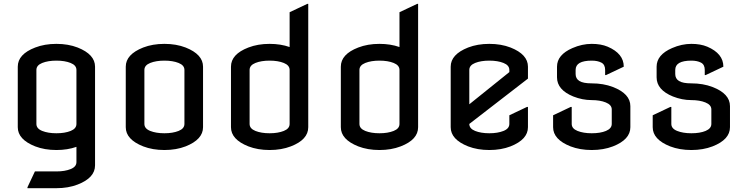

<svg xmlns="http://www.w3.org/2000/svg" viewBox="-20 -777 3907 1007"><path d="M73.2 -109.9V-427.2Q73.2 -492.7 164.6 -527.8Q213.9 -546.9 275.9 -546.9Q337.9 -546.9 387.2 -527.8Q478.5 -491.7 478.5 -427.2V90.3Q478.5 155.8 387.2 190.9Q337.9 210 275.9 210H124V205.1L163.1 122.1H275.9Q319.8 122.1 350.3 109.9Q380.9 97.7 380.9 73.2V-6.8Q334 9.8 275.9 9.8Q213.9 9.8 164.6 -9.3Q73.2 -45.4 73.2 -109.9ZM170.9 -127Q170.9 -102.5 201.4 -90.3Q231.9 -78.1 275.9 -78.1Q320.3 -78.1 350.6 -90.3Q380.9 -102.5 380.9 -127V-410.2Q380.9 -434.6 350.3 -446.8Q319.8 -459 275.9 -459Q231.9 -459 201.4 -446.8Q170.9 -434.6 170.9 -410.2Z M737.3 -127Q737.3 -102.5 767.8 -90.3Q798.3 -78.1 842.3 -78.1Q886.2 -78.1 916.7 -90.3Q947.3 -102.5 947.3 -127V-410.2Q947.3 -434.6 916.7 -446.8Q886.2 -459 842.3 -459Q798.3 -459 767.8 -446.8Q737.3 -434.6 737.3 -410.2ZM639.6 -109.9V-427.2Q639.6 -491.7 731 -527.8Q780.3 -546.9 842.3 -546.9Q904.3 -546.9 953.6 -527.8Q1044.9 -491.7 1044.9 -427.2V-109.9Q1044.9 -45.4 953.6 -9.3Q904.3 9.8 842.3 9.8Q780.3 9.8 731 -9.3Q639.6 -45.4 639.6 -109.9Z M1191.4 -109.9Q1191.4 -109.9 1191.4 -427.2Q1191.4 -492.7 1282.7 -527.8Q1332 -546.9 1394 -546.9Q1452.1 -546.9 1499 -530.3V-712.9L1591.8 -756.8H1596.7V-109.9Q1596.7 -44.4 1505.4 -9.3Q1456.1 9.8 1394 9.8Q1332 9.8 1282.7 -9.3Q1191.4 -45.4 1191.4 -109.9ZM1289.1 -127Q1289.1 -102.5 1319.6 -90.3Q1350.1 -78.1 1394 -78.1Q1438 -78.1 1468.5 -90.3Q1499 -102.5 1499 -127V-410.2Q1499 -434.6 1468.5 -446.8Q1438 -459 1394 -459Q1350.1 -459 1319.6 -446.8Q1289.1 -434.6 1289.1 -410.2Z M1767.6 -109.9Q1767.6 -109.9 1767.6 -427.2Q1767.6 -492.7 1858.9 -527.8Q1908.2 -546.9 1970.2 -546.9Q2028.3 -546.9 2075.2 -530.3V-712.9L2168 -756.8H2172.9V-109.9Q2172.9 -44.4 2081.5 -9.3Q2032.2 9.8 1970.2 9.8Q1908.2 9.8 1858.9 -9.3Q1767.6 -45.4 1767.6 -109.9ZM1865.2 -127Q1865.2 -102.5 1895.8 -90.3Q1926.3 -78.1 1970.2 -78.1Q2014.2 -78.1 2044.7 -90.3Q2075.2 -102.5 2075.2 -127V-410.2Q2075.2 -434.6 2044.7 -446.8Q2014.2 -459 1970.2 -459Q1926.3 -459 1895.8 -446.8Q1865.2 -434.6 1865.2 -410.2Z M2749 -216.3V-109.9Q2749 -45.4 2657.7 -9.3Q2608.4 9.8 2546.4 9.8Q2484.4 9.8 2435.1 -9.3Q2343.8 -45.4 2343.8 -109.9V-427.2Q2343.8 -491.7 2435.1 -527.8Q2484.4 -546.9 2546.4 -546.9Q2608.4 -546.9 2657.7 -527.8Q2749 -491.7 2749 -427.2V-364.7L2441.4 -127Q2441.4 -102.5 2471.9 -90.3Q2502.4 -78.1 2546.4 -78.1Q2590.3 -78.1 2620.8 -90.3Q2651.4 -102.5 2651.4 -127V-172.4L2744.1 -216.3ZM2441.4 -230 2651.4 -398.9V-410.2Q2651.4 -434.6 2620.8 -446.8Q2590.3 -459 2546.4 -459Q2502.4 -459 2471.9 -446.8Q2441.4 -434.6 2441.4 -410.2Z M2880.9 -172.4 2973.6 -216.3H2978.5V-127Q2978.5 -102.5 3009 -90.3Q3039.6 -78.1 3083.5 -78.1Q3128.9 -78.1 3158.2 -90.3Q3188.5 -103 3188.5 -127V-203.1Q3188.5 -227.1 3157.2 -239.7Q3127 -252 3083 -252Q3034.7 -252 2986.8 -271Q2901.4 -305.7 2901.4 -371.6V-427.2Q2901.4 -489.7 2982.4 -524.9Q3032.7 -546.9 3083.5 -546.9Q3131.8 -546.9 3167 -532.2Q3251.5 -496.1 3251.5 -427.2L3158.7 -383.3H3153.8V-410.2Q3153.8 -438.5 3133.8 -448.7Q3113.8 -459 3083.5 -459Q3041.5 -459 3020 -446.8Q2999 -434.6 2999 -410.2V-388.7Q2999 -364.3 3019 -352.1Q3039.1 -339.8 3083 -339.8Q3145 -339.8 3194.3 -320.8Q3286.1 -285.6 3286.1 -220.2V-109.9Q3286.1 -44.9 3194.8 -9.3Q3145.5 9.8 3083.5 9.8Q3021.5 9.8 2972.2 -9.3Q2880.9 -45.4 2880.9 -109.9Z M3403.3 -172.4 3496.1 -216.3H3501V-127Q3501 -102.5 3531.5 -90.3Q3562 -78.1 3606 -78.1Q3651.4 -78.1 3680.7 -90.3Q3710.9 -103 3710.9 -127V-203.1Q3710.9 -227.1 3679.7 -239.7Q3649.4 -252 3605.5 -252Q3557.1 -252 3509.3 -271Q3423.8 -305.7 3423.8 -371.6V-427.2Q3423.8 -489.7 3504.9 -524.9Q3555.2 -546.9 3606 -546.9Q3654.3 -546.9 3689.5 -532.2Q3773.9 -496.1 3773.9 -427.2L3681.2 -383.3H3676.3V-410.2Q3676.3 -438.5 3656.2 -448.7Q3636.2 -459 3606 -459Q3564 -459 3542.5 -446.8Q3521.5 -434.6 3521.5 -410.2V-388.7Q3521.5 -364.3 3541.5 -352.1Q3561.5 -339.8 3605.5 -339.8Q3667.5 -339.8 3716.8 -320.8Q3808.6 -285.6 3808.6 -220.2V-109.9Q3808.6 -44.9 3717.3 -9.3Q3668 9.8 3606 9.8Q3543.9 9.8 3494.6 -9.3Q3403.3 -45.4 3403.3 -109.9Z"/></svg>

Font: Nova Flat
Style: Book
Weight: 400
Version: Version 2.000